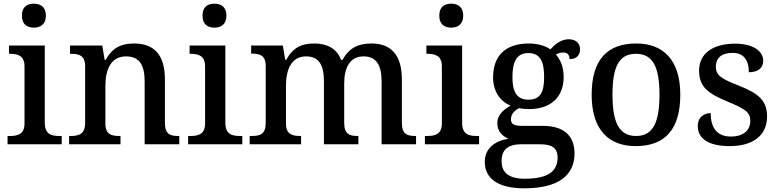

<svg xmlns="http://www.w3.org/2000/svg" viewBox="-20 -783 4224 1042"><path d="M164 -633C199 -633 229 -651 229 -698C229 -746 199 -763 164 -763C127 -763 99 -746 99 -698C99 -651 127 -633 164 -633ZM21 0H315V-45H302C258 -45 223 -55 223 -117V-536H29V-491H34C77 -491 113 -481 113 -423V-113C113 -55 77 -45 34 -45H21Z M355 0H634V-45H629C585 -45 552 -53 552 -112V-317C552 -402 580 -477 664 -477C739 -477 765 -427 765 -341V0H953V-45H948C903 -45 875 -54 875 -117V-352C875 -488 814 -547 708 -547C641 -547 592 -527 553 -458H548L535 -536H360V-491H365C409 -491 442 -482 442 -424V-116C442 -54 407 -45 362 -45H355Z M1144 -633C1179 -633 1209 -651 1209 -698C1209 -746 1179 -763 1144 -763C1107 -763 1079 -746 1079 -698C1079 -651 1107 -633 1144 -633ZM1001 0H1295V-45H1282C1238 -45 1203 -55 1203 -117V-536H1009V-491H1014C1057 -491 1093 -481 1093 -423V-113C1093 -55 1057 -45 1014 -45H1001Z M1335 0H1614V-45H1611C1567 -45 1532 -53 1532 -112V-317C1532 -402 1559 -477 1641 -477C1713 -477 1738 -427 1738 -341V0H1925V-45H1922C1877 -45 1848 -54 1848 -117V-330C1848 -409 1875 -477 1953 -477C2024 -477 2051 -427 2051 -341V0H2238V-45H2235C2190 -45 2161 -54 2161 -117V-352C2161 -488 2099 -547 1996 -547C1930 -547 1876 -527 1839 -458H1831C1807 -522 1752 -547 1686 -547C1619 -547 1571 -527 1533 -458H1528L1515 -536H1343V-492H1346C1390 -492 1422 -483 1422 -425V-116C1422 -54 1391 -45 1346 -45H1335Z M2429 -633C2464 -633 2494 -651 2494 -698C2494 -746 2464 -763 2429 -763C2392 -763 2364 -746 2364 -698C2364 -651 2392 -633 2429 -633ZM2286 0H2580V-45H2567C2523 -45 2488 -55 2488 -117V-536H2294V-491H2299C2342 -491 2378 -481 2378 -423V-113C2378 -55 2342 -45 2299 -45H2286Z M2826 239C3012 239 3098 167 3098 50C3098 -38 3049 -100 2926 -100H2812C2764 -100 2753 -113 2753 -136C2753 -164 2773 -184 2797 -196C2810 -193 2835 -191 2851 -191C2978 -191 3039 -264 3039 -365C3039 -422 3021 -459 2997 -487C3009 -494 3021 -498 3038 -498C3063 -498 3071 -481 3071 -462C3112 -462 3128 -487 3128 -516C3128 -545 3108 -570 3067 -570C3022 -570 2988 -539 2967 -515C2945 -532 2900 -547 2851 -547C2719 -547 2656 -477 2656 -362C2656 -291 2692 -233 2751 -210C2703 -182 2679 -154 2679 -113C2679 -69 2709 -43 2739 -30C2669 -19 2611 20 2611 95C2611 186 2682 239 2826 239ZM2848 -242C2786 -242 2761 -283 2761 -364C2761 -449 2785 -495 2847 -495C2911 -495 2933 -451 2933 -365C2933 -282 2912 -242 2848 -242ZM2828 187C2733 187 2702 147 2702 91C2702 16 2755 0 2807 0H2910C2972 0 3006 17 3006 72C3006 140 2964 187 2828 187Z M3430 10C3589 10 3672 -81 3672 -269C3672 -456 3581 -547 3433 -547C3273 -547 3191 -456 3191 -269C3191 -81 3281 10 3430 10ZM3432 -45C3338 -45 3304 -122 3304 -269C3304 -417 3337 -491 3431 -491C3525 -491 3559 -417 3559 -269C3559 -122 3526 -45 3432 -45Z M3940 10C4064 10 4143 -46 4143 -151C4143 -239 4094 -277 3988 -319C3899 -354 3865 -372 3865 -421C3865 -466 3893 -496 3956 -496C4015 -496 4044 -458 4044 -391C4095 -391 4122 -415 4122 -453C4122 -503 4072 -546 3969 -546C3852 -546 3774 -495 3774 -400C3774 -310 3824 -275 3930 -231C4024 -192 4052 -174 4052 -127C4052 -77 4016 -42 3946 -42C3867 -42 3837 -95 3837 -169C3807 -169 3767 -153 3767 -98C3767 -29 3829 10 3940 10Z"/></svg>

Font: Noto Serif Telugu Medium
Style: Regular
Weight: 500
Designer: Jelle Bosma - Monotype Design Team
Foundry: Monotype Imaging Inc.
Version: Version 2.005